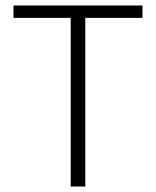

<svg xmlns="http://www.w3.org/2000/svg" viewBox="-20 -678 567 698"><path d="M237 0V-613H29V-658H498V-613H290V0Z"/></svg>

Font: Assistant ExtraLight Light
Style: Regular
Weight: 300
Version: Version 3.000